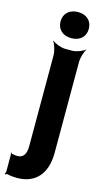

<svg xmlns="http://www.w3.org/2000/svg" viewBox="-183 -781 554 1037"><g transform="rotate(15 94.0 -262.5)"><path d="M0 98C-10 98 -20 96 -29 94C-32 94 -34 90 -36 88L-38 90C-36 92 -35 97 -35 100V194C-35 199 -38 206 -40 208L-37 211C-34 209 -29 206 -24 207C-8 211 9 213 28 213C133 213 191 146 191 29V-478C191 -502 202 -539 212 -552L211 -554C199 -542 163 -528 140 -528H100C77 -528 41 -542 29 -554L27 -552C37 -539 49 -502 49 -478V29C49 74 34 98 0 98ZM117 -592C163 -592 196 -619 196 -665C196 -710 164 -738 117 -738C70 -738 38 -710 38 -665C38 -619 71 -592 117 -592Z"/></g></svg>

Font: Asimov
Style: EdgeExtreme
Weight: 500
Designer: Google
Version: Version 2.000980: 2014